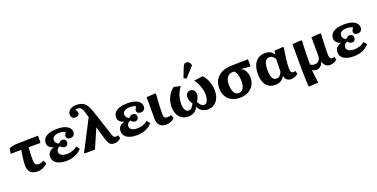

<svg xmlns="http://www.w3.org/2000/svg" viewBox="-22 -1848 6090 3101"><g transform="rotate(-20 3023.0 -297.5)"><path d="M320 14Q238 14 197.5 -26Q157 -66 157 -146Q157 -165 159 -193Q161 -221 165 -256Q169 -291 174.5 -328.5Q180 -366 187 -403H4L18 -490Q30 -496 46 -501Q62 -506 79.5 -510Q97 -514 113.5 -516.5Q130 -519 142 -520L519 -527V-411L504 -403H314Q312 -383 310 -362Q308 -341 307 -319.5Q306 -298 305 -276Q304 -254 304 -233.5Q304 -213 304 -193Q304 -139 320.5 -115.5Q337 -92 375 -92Q398 -92 419 -98.5Q440 -105 462 -119L493 -61Q461 -26 414.5 -6Q368 14 320 14Z M814 14Q743 14 691.5 -4Q640 -22 613 -56Q586 -90 586 -137Q586 -185 613.5 -216.5Q641 -248 695 -261V-263Q646 -276 620.5 -304Q595 -332 595 -373Q595 -422 625 -456Q655 -490 711 -508Q767 -526 848 -526Q954 -526 1015.5 -489Q1077 -452 1077 -387Q1077 -351 1055.5 -331Q1034 -311 997 -311Q967 -311 949 -326.5Q931 -342 931 -367Q931 -374 934 -382.5Q937 -391 944 -403Q951 -415 961 -430Q944 -441 916.5 -447Q889 -453 854 -453Q799 -453 766.5 -430.5Q734 -408 734 -369Q734 -342 750.5 -321.5Q767 -301 796 -291Q813 -312 829.5 -321Q846 -330 865 -330Q892 -330 908.5 -313.5Q925 -297 925 -269Q925 -242 908.5 -224Q892 -206 865 -206Q845 -206 826.5 -216.5Q808 -227 794 -247Q764 -237 747.5 -217.5Q731 -198 731 -172Q731 -133 764 -111Q797 -89 857 -89Q892 -89 924 -96Q956 -103 985 -117Q1014 -131 1039 -151L1081 -98Q1052 -62 1011.5 -37Q971 -12 921 1Q871 14 814 14Z M1739 -90 1752 -35Q1729 -12 1700.5 0.5Q1672 13 1641 13Q1606 13 1583.5 1.5Q1561 -10 1544.5 -38.5Q1528 -67 1513 -118L1452 -326H1448L1307 0H1137L1122 -9L1391 -529L1364 -618Q1354 -656 1340.5 -678.5Q1327 -701 1309 -711Q1291 -721 1266 -721Q1253 -721 1243.5 -719Q1234 -717 1227 -713Q1238 -701 1244.5 -690Q1251 -679 1254.5 -669Q1258 -659 1258 -649Q1258 -625 1239 -610.5Q1220 -596 1189 -596Q1155 -596 1136 -615.5Q1117 -635 1117 -670Q1117 -703 1136 -728.5Q1155 -754 1188.5 -768Q1222 -782 1266 -782Q1326 -782 1367.5 -764Q1409 -746 1438.5 -704Q1468 -662 1492 -590L1642 -136Q1648 -116 1656 -104Q1664 -92 1674 -87Q1684 -82 1698 -82Q1708 -82 1718 -83.5Q1728 -85 1739 -90Z M2024 14Q1953 14 1901.5 -4Q1850 -22 1823 -56Q1796 -90 1796 -137Q1796 -185 1823.5 -216.5Q1851 -248 1905 -261V-263Q1856 -276 1830.5 -304Q1805 -332 1805 -373Q1805 -422 1835 -456Q1865 -490 1921 -508Q1977 -526 2058 -526Q2164 -526 2225.5 -489Q2287 -452 2287 -387Q2287 -351 2265.5 -331Q2244 -311 2207 -311Q2177 -311 2159 -326.5Q2141 -342 2141 -367Q2141 -374 2144 -382.5Q2147 -391 2154 -403Q2161 -415 2171 -430Q2154 -441 2126.5 -447Q2099 -453 2064 -453Q2009 -453 1976.5 -430.5Q1944 -408 1944 -369Q1944 -342 1960.5 -321.5Q1977 -301 2006 -291Q2023 -312 2039.5 -321Q2056 -330 2075 -330Q2102 -330 2118.5 -313.5Q2135 -297 2135 -269Q2135 -242 2118.5 -224Q2102 -206 2075 -206Q2055 -206 2036.5 -216.5Q2018 -227 2004 -247Q1974 -237 1957.5 -217.5Q1941 -198 1941 -172Q1941 -133 1974 -111Q2007 -89 2067 -89Q2102 -89 2134 -96Q2166 -103 2195 -117Q2224 -131 2249 -151L2291 -98Q2262 -62 2221.5 -37Q2181 -12 2131 1Q2081 14 2024 14Z M2528 14Q2455 14 2417.5 -26.5Q2380 -67 2380 -149Q2380 -169 2380.5 -198.5Q2381 -228 2381 -263.5Q2381 -299 2381 -336Q2381 -373 2380.5 -407Q2380 -441 2380 -468.5Q2380 -496 2380 -511L2527 -520L2542 -511Q2539 -472 2536 -432Q2533 -392 2531 -354Q2529 -316 2527.5 -281Q2526 -246 2525.5 -217.5Q2525 -189 2525 -168Q2525 -126 2539.5 -109Q2554 -92 2590 -92Q2608 -92 2624 -95.5Q2640 -99 2650 -106L2676 -47Q2658 -28 2634 -14Q2610 0 2583 7Q2556 14 2528 14Z M2912 14Q2848 14 2801 -15.5Q2754 -45 2729 -99Q2704 -153 2704 -227Q2704 -287 2722 -342.5Q2740 -398 2773 -444Q2806 -490 2849 -517L2960 -491Q2930 -453 2909 -408.5Q2888 -364 2877.5 -316Q2867 -268 2867 -218Q2867 -152 2888.5 -114Q2910 -76 2947 -76Q2978 -76 3000 -98.5Q3022 -121 3041 -161Q3025 -186 3015.5 -206Q3006 -226 3001.5 -243.5Q2997 -261 2997 -278Q2997 -321 3020 -347.5Q3043 -374 3079 -374Q3116 -374 3139 -347Q3162 -320 3162 -278Q3162 -268 3160.5 -257.5Q3159 -247 3155 -236Q3151 -225 3146 -213Q3141 -201 3134 -188Q3127 -175 3118 -161Q3139 -121 3161 -98.5Q3183 -76 3213 -76Q3238 -76 3255 -94.5Q3272 -113 3281.5 -147Q3291 -181 3291 -228Q3291 -273 3278.5 -322Q3266 -371 3244.5 -417Q3223 -463 3193 -498L3341 -520L3355 -511Q3384 -481 3406 -436Q3428 -391 3440.5 -340Q3453 -289 3453 -240Q3453 -162 3427.5 -105Q3402 -48 3354.5 -17Q3307 14 3243 14Q3189 14 3144.5 -14Q3100 -42 3081 -88H3078Q3064 -57 3039 -34Q3014 -11 2981.5 1.5Q2949 14 2912 14ZM3089 -572 3045 -597 3111 -765Q3123 -796 3137 -808Q3151 -820 3173 -820Q3196 -820 3214 -805.5Q3232 -791 3244 -762V-743Z M3798 14Q3715 14 3655 -17.5Q3595 -49 3563 -107.5Q3531 -166 3531 -245Q3531 -331 3569 -392Q3607 -453 3678 -487Q3749 -521 3848 -522L4128 -527V-411L4113 -403L3965 -418V-416Q3996 -405 4018.5 -378Q4041 -351 4053.5 -314.5Q4066 -278 4066 -236Q4066 -162 4032 -105.5Q3998 -49 3938 -17.5Q3878 14 3798 14ZM3804 -64Q3854 -64 3881.5 -109Q3909 -154 3909 -235Q3909 -299 3893 -346.5Q3877 -394 3848 -418H3833Q3766 -418 3731.5 -374.5Q3697 -331 3697 -246Q3697 -188 3709.5 -147.5Q3722 -107 3746 -85.5Q3770 -64 3804 -64Z M4405 14Q4337 14 4290.5 -17Q4244 -48 4220 -107Q4196 -166 4196 -251Q4196 -380 4255.5 -453.5Q4315 -527 4419 -527Q4473 -527 4509 -507.5Q4545 -488 4569 -447H4571L4577 -510L4724 -520L4739 -511Q4729 -458 4721.5 -410Q4714 -362 4709 -319.5Q4704 -277 4701.5 -240Q4699 -203 4699 -171Q4699 -138 4703.5 -118Q4708 -98 4719 -89Q4730 -80 4747 -80Q4755 -80 4764 -81.5Q4773 -83 4784 -87L4797 -32Q4774 -11 4741 1.5Q4708 14 4676 14Q4631 14 4603.5 -9.5Q4576 -33 4566 -80H4564Q4549 -49 4526 -28.5Q4503 -8 4472.5 3Q4442 14 4405 14ZM4460 -76Q4489 -76 4512.5 -96.5Q4536 -117 4553 -159Q4553 -186 4553.5 -213.5Q4554 -241 4554.5 -268.5Q4555 -296 4556 -321.5Q4557 -347 4558 -369Q4545 -401 4520 -420.5Q4495 -440 4464 -440Q4430 -440 4408 -420Q4386 -400 4375 -360.5Q4364 -321 4364 -260Q4364 -195 4374 -154.5Q4384 -114 4405 -95Q4426 -76 4460 -76Z M4913 225 4898 216Q4895 171 4893 122.5Q4891 74 4889.5 23.5Q4888 -27 4888 -75Q4888 -92 4888 -125.5Q4888 -159 4887.5 -203Q4887 -247 4887 -293.5Q4887 -340 4887 -384Q4887 -428 4886.5 -461.5Q4886 -495 4886 -511L5036 -520L5051 -511Q5048 -453 5045.5 -399.5Q5043 -346 5042 -295.5Q5041 -245 5040.5 -197.5Q5040 -150 5040 -105Q5052 -94 5071.5 -87.5Q5091 -81 5114 -81Q5162 -81 5188.5 -112Q5215 -143 5215 -201Q5215 -210 5214.5 -231.5Q5214 -253 5214 -282Q5214 -311 5213.5 -344.5Q5213 -378 5213 -409.5Q5213 -441 5213 -467.5Q5213 -494 5213 -511L5364 -520L5378 -511Q5376 -470 5374 -432Q5372 -394 5370.5 -358Q5369 -322 5368 -288.5Q5367 -255 5366.5 -225.5Q5366 -196 5366 -169Q5366 -135 5370.5 -115Q5375 -95 5386 -86.5Q5397 -78 5414 -78Q5423 -78 5432.5 -79.5Q5442 -81 5454 -85L5466 -31Q5443 -11 5409.5 1.5Q5376 14 5343 14Q5316 14 5292 2Q5268 -10 5251.5 -33Q5235 -56 5228 -89H5227Q5215 -42 5183.5 -14Q5152 14 5109 14Q5091 14 5073.5 7Q5056 0 5042 -12H5040Q5043 26 5046.5 63.5Q5050 101 5055 138Q5060 175 5067 215Z M5752 14Q5681 14 5629.5 -4Q5578 -22 5551 -56Q5524 -90 5524 -137Q5524 -185 5551.5 -216.5Q5579 -248 5633 -261V-263Q5584 -276 5558.5 -304Q5533 -332 5533 -373Q5533 -422 5563 -456Q5593 -490 5649 -508Q5705 -526 5786 -526Q5892 -526 5953.5 -489Q6015 -452 6015 -387Q6015 -351 5993.5 -331Q5972 -311 5935 -311Q5905 -311 5887 -326.5Q5869 -342 5869 -367Q5869 -374 5872 -382.5Q5875 -391 5882 -403Q5889 -415 5899 -430Q5882 -441 5854.5 -447Q5827 -453 5792 -453Q5737 -453 5704.5 -430.5Q5672 -408 5672 -369Q5672 -342 5688.5 -321.5Q5705 -301 5734 -291Q5751 -312 5767.5 -321Q5784 -330 5803 -330Q5830 -330 5846.5 -313.5Q5863 -297 5863 -269Q5863 -242 5846.5 -224Q5830 -206 5803 -206Q5783 -206 5764.5 -216.5Q5746 -227 5732 -247Q5702 -237 5685.5 -217.5Q5669 -198 5669 -172Q5669 -133 5702 -111Q5735 -89 5795 -89Q5830 -89 5862 -96Q5894 -103 5923 -117Q5952 -131 5977 -151L6019 -98Q5990 -62 5949.5 -37Q5909 -12 5859 1Q5809 14 5752 14Z"/></g></svg>

Font: Literata 18pt
Style: Bold
Weight: 700
Designer: Latin by Veronika Burian and Jose Scaglione. Greek by Irene Vlachou. Cyrillic by Vera Evstafieva.
Foundry: TypeTogether
Version: Version 3.103;gftools[0.9.29]